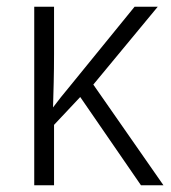

<svg xmlns="http://www.w3.org/2000/svg" viewBox="-20 -552 509 572"><path d="M450 -532 258 -300 467 0H400L219 -263L141 -180V0H82V-532H141V-391Q141 -347 140 -306.5Q139 -266 138 -232Q151 -249 161.5 -262.5Q172 -276 184 -290L381 -532Z"/></svg>

Font: Noto Sans Display Light
Style: Regular
Weight: 300
Designer: Monotype Design Team
Foundry: Monotype Imaging Inc.
Version: Version 2.003